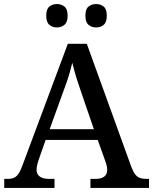

<svg xmlns="http://www.w3.org/2000/svg" viewBox="-20 -931 758 951"><path d="M1 0V-45H18Q38 -45 50.5 -51Q63 -57 73.5 -73.5Q84 -90 95 -122L316 -714H410L631 -103Q640 -80 649.5 -67.5Q659 -55 672.5 -50Q686 -45 704 -45H718V0H428V-45H455Q481 -45 496 -56Q511 -67 511 -91Q511 -97 510 -103Q509 -109 507 -116Q505 -123 503 -129L464 -238H206L171 -138Q168 -130 166 -121.5Q164 -113 162.5 -105.5Q161 -98 161 -91Q161 -68 177 -56.5Q193 -45 221 -45H250V0ZM226 -291H445L386 -463Q377 -491 367.5 -518Q358 -545 351 -570.5Q344 -596 338 -620Q332 -596 325.5 -572.5Q319 -549 310.5 -524.5Q302 -500 291 -471ZM456 -795Q434 -795 418.5 -808Q403 -821 403 -853Q403 -886 418.5 -898.5Q434 -911 456 -911Q478 -911 493.5 -898.5Q509 -886 509 -853Q509 -821 493.5 -808Q478 -795 456 -795ZM262 -795Q240 -795 224.5 -808Q209 -821 209 -853Q209 -886 224.5 -898.5Q240 -911 262 -911Q283 -911 299 -898.5Q315 -886 315 -853Q315 -821 299 -808Q283 -795 262 -795Z"/></svg>

Font: Noto Serif Gujarati Medium
Style: Regular
Weight: 500
Version: Version 2.102